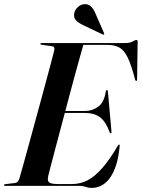

<svg xmlns="http://www.w3.org/2000/svg" viewBox="-32 -911 695 941"><path d="M254.5 -367H384.5Q420 -367 449.2 -388Q478.5 -409 486.5 -463Q487 -466 488.2 -467.8Q489.5 -469.5 491.5 -469.5Q494 -469.5 495.2 -467.8Q496.5 -466 497 -461.5L514 -269.5Q514.5 -263 514.2 -260.8Q514 -258.5 512 -257.5Q510 -257 508.5 -258.2Q507 -259.5 505 -263.5Q487.5 -313 459.8 -335.2Q432 -357.5 382 -357.5H250.5ZM358 0H-6.5Q-9.5 0 -11 -0.8Q-12.5 -1.5 -12.5 -3.5Q-12.5 -5.5 -10.8 -6.8Q-9 -8 -6 -8.5L40.5 -14Q50 -15 55.2 -21.2Q60.5 -27.5 63.5 -38Q69 -57 80 -96Q91 -135 105 -186.5Q119 -238 134.8 -295.5Q150.5 -353 166.2 -410.5Q182 -468 195.5 -518.8Q209 -569.5 219.2 -607.2Q229.5 -645 233.5 -663Q236 -674 232.8 -679Q229.5 -684 219.5 -685L173 -691.5Q169 -692 167.5 -693Q166 -694 166 -696Q166 -698 167.8 -699Q169.5 -700 172.5 -700H578Q605.5 -700 617.8 -707.5Q630 -715 636.5 -715Q643 -715 642.5 -706L640 -525Q640 -520 639.2 -517.2Q638.5 -514.5 636 -514.5Q634 -514.5 632.2 -516.5Q630.5 -518.5 629.5 -523Q611.5 -593 593.8 -629.2Q576 -665.5 552.8 -678.2Q529.5 -691 494 -691H376.5Q370 -669 358.8 -628.5Q347.5 -588 333 -535Q318.5 -482 303 -423.2Q287.5 -364.5 272 -306.2Q256.5 -248 242.8 -196.5Q229 -145 219.2 -106.5Q209.5 -68 204.5 -49.5Q201 -34.5 203.5 -25.5Q206 -16.5 217.8 -12.8Q229.5 -9 253.5 -9H321.5Q361 -9 396.8 -27.2Q432.5 -45.5 468.8 -86.8Q505 -128 545 -196Q549 -202.5 551.5 -202.5Q555.5 -202.5 554.5 -195Q550 -144 538.2 -105.8Q526.5 -67.5 508.5 -41.5Q490.5 -15.5 467.2 -2.8Q444 10 417 10Q401.5 10 388.2 5Q375 0 358 0ZM434 -849 478 -748.5Q479 -747 479 -745.2Q479 -743.5 478 -742.5Q476.5 -741 474.5 -741.2Q472.5 -741.5 471.5 -742L374 -788.5Q355 -797.5 341 -810.8Q327 -824 332.5 -849Q335.5 -863 349.8 -876.5Q364 -890 383.5 -890.5Q400 -891.5 412.5 -880.5Q425 -869.5 434 -849Z"/></svg>

Font: Fraunces 120pt SemiBold
Style: Italic
Weight: 600
Italic angle: -16°
Version: Version 1.000;[b76b70a41]